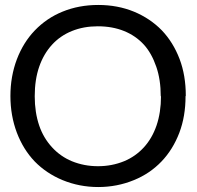

<svg xmlns="http://www.w3.org/2000/svg" viewBox="-20 -744 794 774"><path d="M728 -356Q728 -275 703 -209Q677 -141 631 -93Q584 -44 520 -18Q452 10 376 10Q300 10 232 -18Q167 -45 120 -93Q74 -141 48 -209Q22 -278 22 -357Q22 -436 48 -505Q74 -573 120 -621Q168 -671 232 -697Q298 -724 376 -724Q454 -724 520 -697Q585 -670 632 -622Q678 -574 704 -506Q729 -440 729 -358ZM628 -356Q628 -423 610 -475Q591 -530 560 -564Q527 -600 480 -619Q433 -638 374 -638Q317 -638 270 -619Q223 -600 190 -564Q156 -527 138 -475Q120 -423 120 -356Q120 -291 138 -238Q155 -188 190 -150Q224 -113 270 -94Q319 -74 375 -74Q431 -74 480 -94Q526 -113 560 -150Q593 -186 611 -238Q629 -291 629 -356Z"/></svg>

Font: Aleo
Style: Regular
Weight: 400
Designer: Alessio Laiso
Version: Version 1.1